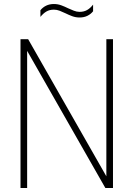

<svg xmlns="http://www.w3.org/2000/svg" viewBox="-20 -935 664 955"><path d="M82 0V-740H120L509 -58V-740H542V0H504L115 -682V0ZM376 -848Q356.5 -848 339 -854.5Q321.5 -861 305.5 -869Q291 -876 276.8 -881.5Q262.5 -887 248 -887Q227 -887 211.2 -878Q195.5 -869 181 -851V-884Q192.5 -898.5 209.5 -906.8Q226.5 -915 248 -915Q267.5 -915 285 -908.5Q302.5 -902 318.5 -894Q333 -887.5 347.2 -881.8Q361.5 -876 376 -876Q397 -876 413 -885Q429 -894 443 -912V-879Q432 -865 415 -856.5Q398 -848 376 -848Z"/></svg>

Font: Encode Sans Condensed Thin
Style: Regular
Weight: 100
Width: 3
Designer: Multiple Designers
Foundry: Impallari Type
Version: Version 3.000; ttfautohint (v1.8.3) -l 8 -r 50 -G 200 -x 14 